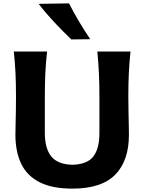

<svg xmlns="http://www.w3.org/2000/svg" viewBox="-20 -1091 845 1125"><path d="M404.3 14.2Q285.2 14.2 211.7 -23.4Q138.2 -61 104.2 -131.6Q70.3 -202.1 70.3 -301.8Q70.3 -323.2 71.3 -359.1Q72.3 -395 73 -438.2Q73.7 -481.4 73.7 -524.9Q73.7 -601.1 70.8 -662.4Q67.9 -723.6 61 -789.1H255.9Q248.5 -723.6 245.6 -662.4Q242.7 -601.1 242.7 -524.9V-312Q242.7 -221.2 280.3 -174.6Q317.9 -127.9 403.8 -125.5Q491.7 -127.9 527.1 -174.3Q562.5 -220.7 562.5 -312V-524.9Q562.5 -601.1 559.6 -662.4Q556.6 -723.6 550.3 -789.1H744.6Q737.8 -723.6 734.9 -662.4Q731.9 -601.1 731.9 -524.9Q731.9 -481.4 732.9 -437.7Q733.9 -394 734.6 -357.9Q735.4 -321.8 735.4 -301.3Q735.4 -149.4 655.3 -67.6Q575.2 14.2 404.3 14.2ZM397.9 -859.9Q345.2 -910.6 296.6 -962.4Q248 -1014.2 206.5 -1068.4L384.3 -1071.3Q411.6 -1018.1 442.6 -965.8Q473.6 -913.6 508.8 -861.3Z"/></svg>

Font: Pinar DS1 Bold
Style: Regular
Weight: 700
Designer: Amin Abedi
Version: Version 3.000